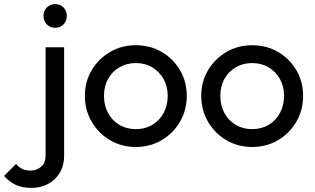

<svg xmlns="http://www.w3.org/2000/svg" viewBox="-148 -705 1530 934"><path d="M5.5 209Q-40.5 209 -71.8 194.1Q-103 179.2 -128.2 150.8L-69.8 92.2Q-56 109 -39.4 116.9Q-22.8 124.8 -0.2 124.8Q30.2 124.8 52 106.4Q73.8 88 73.8 50.8V-475H164V49.8Q164 101.8 141.9 137.1Q119.8 172.5 83.9 190.8Q48 209 5.5 209ZM120 -569.8Q95.8 -569.8 79.6 -586.5Q63.5 -603.2 63.5 -627.5Q63.5 -652 79.6 -668.5Q95.8 -685 120 -685Q145.2 -685 161.1 -668.5Q177 -652 177 -627.5Q177 -603.2 161.1 -586.5Q145.2 -569.8 120 -569.8Z M512.5 10Q443.2 10 387.1 -23.1Q331 -56.2 298 -112.8Q265 -169.2 265 -238.8Q265 -308 298 -363.5Q331 -419 387.1 -452Q443.2 -485 512.5 -485Q582.2 -485 638.4 -452.4Q694.5 -419.8 727.5 -363.9Q760.5 -308 760.5 -238.8Q760.5 -169 727.5 -112.6Q694.5 -56.2 638.4 -23.1Q582.2 10 512.5 10ZM512.5 -76.8Q557.8 -76.8 592.9 -97.6Q628 -118.5 647.9 -155.4Q667.8 -192.2 667.8 -239Q667.8 -285.2 647.5 -321Q627.2 -356.8 592.5 -377.5Q557.8 -398.2 512.5 -398.2Q468 -398.2 432.8 -377.5Q397.5 -356.8 377.6 -321Q357.8 -285.2 357.8 -238.8Q357.8 -192 377.6 -155.2Q397.5 -118.5 432.8 -97.6Q468 -76.8 512.5 -76.8Z M1078.5 10Q1009.2 10 953.1 -23.1Q897 -56.2 864 -112.8Q831 -169.2 831 -238.8Q831 -308 864 -363.5Q897 -419 953.1 -452Q1009.2 -485 1078.5 -485Q1148.2 -485 1204.4 -452.4Q1260.5 -419.8 1293.5 -363.9Q1326.5 -308 1326.5 -238.8Q1326.5 -169 1293.5 -112.6Q1260.5 -56.2 1204.4 -23.1Q1148.2 10 1078.5 10ZM1078.5 -76.8Q1123.8 -76.8 1158.9 -97.6Q1194 -118.5 1213.9 -155.4Q1233.8 -192.2 1233.8 -239Q1233.8 -285.2 1213.5 -321Q1193.2 -356.8 1158.5 -377.5Q1123.8 -398.2 1078.5 -398.2Q1034 -398.2 998.8 -377.5Q963.5 -356.8 943.6 -321Q923.8 -285.2 923.8 -238.8Q923.8 -192 943.6 -155.2Q963.5 -118.5 998.8 -97.6Q1034 -76.8 1078.5 -76.8Z"/></svg>

Font: Marine Company Thin
Style: Regular
Weight: 100
Designer: Rodrigo Fuenzalida
Foundry: fragTYPE
Version: Version 1.000